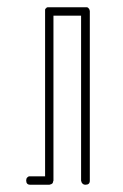

<svg xmlns="http://www.w3.org/2000/svg" viewBox="-20 -752 338 528"><path d="M114 -732H216H219Q221 -732 223 -730V-729H224Q226 -727 226 -725L227 -722V-255Q227 -244 215 -244Q210 -244 207 -247Q204 -250 204 -252L203 -255V-709H127V-256V-255Q126 -254 126 -252Q126 -250 124 -248V-247H123Q121 -245 119 -245L116 -244H115H63Q52 -244 52 -256Q52 -261 55 -264Q58 -267 60 -267H63H104V-722V-725Q104 -727 106 -729H107V-730Q109 -732 111 -732Z"/></svg>

Font: Sticks
Style: Regular
Weight: 400
Version: Version 1.1